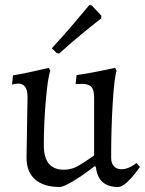

<svg xmlns="http://www.w3.org/2000/svg" viewBox="-20 -735 581 767"><path d="M53 -401Q46 -401 38 -399.5Q30 -398 28 -397L32 -434Q71 -440 116 -450.5Q161 -461 175 -464L181 -452Q171 -426 163 -334Q155 -242 155 -155Q155 -57 235 -57Q265 -57 291 -71.5Q317 -86 356 -114V-346Q356 -376 345 -388Q334 -400 306 -400L282 -399L286 -435Q330 -441 378 -451Q426 -461 440 -464L446 -452Q437 -429 430.5 -327Q424 -225 424 -105Q424 -83 435 -71Q446 -59 465 -59Q479 -59 492.5 -64.5Q506 -70 514.5 -76Q523 -82 525 -84L539 -68Q535 -62 520.5 -43Q506 -24 486.5 -6Q467 12 452 12Q371 12 363 -69L358 -71Q310 -34 271.5 -11Q233 12 219 12Q155 12 120.5 -18Q86 -48 86 -104L90 -347Q90 -401 53 -401ZM216 -521 207 -523 187 -542Q232 -591 278 -645Q324 -699 337 -715L347 -713L385 -672L384 -661Q369 -650 318.5 -609Q268 -568 216 -521Z"/></svg>

Font: Sahitya
Style: Regular
Weight: 400
Designer: Juan Pablo del Peral
Foundry: Juan Pablo del Peral (http://www.huertatipografica.com)
Version: Version 1.001;PS 001.000;hotconv 1.0.70;makeotf.lib2.5.58329